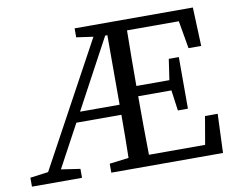

<svg xmlns="http://www.w3.org/2000/svg" viewBox="-74 -767 1069 865"><g transform="rotate(-10 460.0 -334.5)"><path d="M277 -295H458V-613H448ZM5 0V-41L88 -52L395 -617L318 -628V-669H859L866 -492H808L786 -619H549Q548 -555 547.5 -491Q547 -427 547 -365H698L712 -460H758V-224H712L699 -318H547Q547 -243 547.5 -177.5Q548 -112 549 -50H806L828 -178H886L879 0H368V-41L456 -52Q457 -99 457.5 -148Q458 -197 458 -249H252L147 -54L234 -41V0Z"/></g></svg>

Font: Source Serif Pro
Style: Regular
Weight: 400
Designer: Frank Grießhammer
Foundry: Adobe Systems Incorporated
Version: Version 3.001;hotconv 1.0.111;makeotfexe 2.5.65597